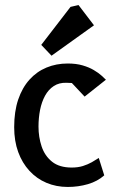

<svg xmlns="http://www.w3.org/2000/svg" viewBox="-20 -737 459 761"><path d="M248.5 4Q202.9 4 164.1 -12.4Q125.4 -28.7 96.7 -59.9Q68 -91 52.1 -134.5Q36.2 -178.1 36.2 -233Q36.2 -295.1 52.1 -342.3Q68.1 -389.4 96.8 -421.3Q125.4 -453.1 164.2 -469.2Q202.9 -485.3 248.5 -485.3Q282 -485.3 307.5 -477.8Q333 -470.4 351.5 -459.4Q370.1 -448.4 382 -437.7Q393.9 -427 399.8 -421L315.4 -354.1L264.8 -408L243.5 -408.9Q214.5 -409.9 193.2 -396Q172 -382.1 158.5 -357.5Q145.1 -332.9 138.8 -301.3Q132.6 -269.7 132.6 -235.1Q132.6 -193.8 145 -156.5Q157.5 -119.1 186.4 -96Q215.2 -72.9 264.3 -72.9Q289 -72.9 308.6 -79Q328.2 -85.2 344 -94.1Q359.7 -103 371.5 -110.9L393.2 -42Q366.7 -18.3 328.5 -7.1Q290.3 4 248.5 4ZM184.2 -516.2 143.5 -559.1 259.5 -709.7 291.2 -717 352.5 -636.7Z"/></svg>

Font: Kreon Light
Style: Regular
Weight: 300
Designer: Julia Petretta
Foundry: Julia Petretta and Eli Heuer
Version: Version 2.002